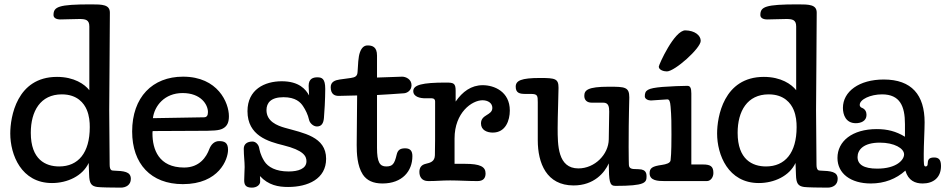

<svg xmlns="http://www.w3.org/2000/svg" viewBox="-20 -829 4328 879"><path d="M482 -76C481 -200 480 -325 480 -325C480 -358 483 -700 483 -771C483 -808 449 -809 397 -809C247 -809 225 -798 225 -760C225 -748 236 -740 257 -740C277 -740 320 -742 343 -742C371 -742 389 -739 389 -708V-416C368 -443 320 -477 241 -477C56 -477 27 -292 27 -218C27 -121 77 9 218 9C288 9 358 -23 386 -83L388 -29C389 11 398 23 425 27C438 29 496 30 533 30C556 30 579 18 579 -10C579 -44 547 -46 499 -48C491 -48 482 -50 482 -76ZM251 -67C189 -67 121 -98 121 -221C121 -320 165 -397 263 -397C335 -397 365 -355 377 -327C389 -299 391 -270 391 -247C391 -129 338 -67 251 -67Z M680 -288C687 -344 733 -403 816 -403C900 -403 932 -350 932 -316C932 -301 927 -292 914 -292ZM679 -229C687 -229 869 -230 884 -230C957 -230 983 -231 1001 -241C1021 -252 1028 -270 1028 -297C1028 -358 978 -478 818 -478C678 -478 585 -384 585 -227C585 -79 671 14 817 14C983 14 1024 -100 1024 -143C1024 -176 1008 -183 983 -183C961 -183 946 -167 938 -146C925 -111 894 -62 823 -62C706 -62 678 -146 678 -218C678 -220 678 -226 679 -229Z M1170 -23C1209 19 1254 27 1299 27C1390 27 1473 -10 1473 -102C1473 -204 1368 -220 1284 -244C1249 -254 1200 -273 1200 -325C1200 -358 1220 -384 1278 -384C1333 -384 1356 -361 1368 -342C1378 -327 1390 -304 1395 -280C1398 -266 1414 -250 1431 -250C1453 -250 1461 -266 1463 -289C1465 -307 1469 -378 1469 -422C1469 -469 1454 -475 1433 -475C1415 -475 1393 -470 1393 -436C1393 -432 1394 -409 1395 -392C1380 -420 1349 -457 1270 -457C1191 -457 1113 -419 1113 -320C1113 -208 1208 -181 1277 -164C1370 -141 1383 -114 1383 -91C1383 -56 1345 -44 1301 -44C1243 -44 1207 -64 1190 -91C1171 -122 1169 -141 1166 -154C1163 -167 1151 -181 1136 -181C1111 -181 1096 -169 1096 -148C1096 -116 1100 -91 1100 -64C1100 -46 1098 -28 1098 -4C1098 14 1102 30 1133 30C1157 30 1171 16 1171 3C1171 -5 1171 -13 1170 -23Z M1613 -165C1613 -128 1615 -70 1641 -30C1659 -3 1688 11 1731 11C1822 11 1868 -46 1868 -114C1868 -137 1859 -150 1835 -150C1813 -150 1801 -143 1796 -121C1786 -78 1777 -67 1748 -67C1719 -67 1706 -86 1706 -152V-394C1745 -396 1789 -399 1830 -402C1843 -403 1864 -414 1864 -439C1864 -467 1837 -478 1821 -478C1807 -478 1722 -474 1706 -474V-575C1706 -615 1684 -621 1663 -621C1648 -621 1636 -612 1628 -590C1620 -569 1619 -532 1617 -500C1616 -480 1606 -475 1586 -472L1535 -465C1515 -462 1494 -455 1494 -430C1494 -397 1513 -390 1530 -390C1554 -390 1590 -392 1615 -392Z M2314 -323C2314 -410 2242 -439 2190 -439C2137 -439 2097 -409 2066 -364V-413C2066 -448 2057 -451 2022 -451C1912 -451 1872 -440 1872 -412C1872 -385 1905 -379 1927 -379H1957C1967 -379 1972 -373 1972 -365C1972 -193 1972 -150 1971 -118C1970 -89 1950 -84 1929 -79C1907 -74 1900 -59 1900 -42C1900 -22 1909 0 1941 0C1981 0 1999 -3 2041 -3C2081 -3 2124 0 2166 0C2192 0 2203 -13 2203 -35C2203 -66 2178 -79 2109 -79H2061V-195C2061 -314 2141 -370 2189 -370C2214 -370 2234 -357 2234 -335C2234 -300 2182 -306 2182 -264C2182 -233 2210 -222 2236 -222C2295 -222 2314 -278 2314 -323Z M2767 -191C2766 -122 2703 -58 2628 -58C2533 -58 2533 -165 2533 -243C2533 -302 2537 -392 2537 -427C2537 -469 2522 -472 2452 -472C2366 -472 2341 -460 2341 -432C2341 -402 2361 -399 2386 -399H2410C2441 -399 2442 -391 2442 -361V-187C2442 -82 2482 20 2606 20C2699 20 2748 -38 2767 -81C2768 1 2770 22 2797 22C2934 22 2940 7 2940 -22C2940 -43 2930 -50 2917 -53C2912 -54 2896 -55 2887 -55C2864 -55 2859 -63 2859 -78C2859 -82 2858 -103 2858 -156C2858 -308 2861 -355 2861 -383C2861 -431 2841 -432 2767 -432C2670 -432 2655 -416 2655 -390C2655 -372 2666 -359 2689 -359H2742C2766 -359 2769 -340 2769 -318Z M3145 -401C3145 -426 3140 -436 3127 -436C3104 -436 3050 -434 3012 -431C2944 -425 2932 -416 2932 -388C2932 -376 2947 -369 2960 -369C2969 -369 3026 -374 3035 -374C3044 -374 3048 -366 3050 -341C3054 -297 3054 -258 3054 -213C3054 -193 3054 -125 3050 -95C3048 -82 3030 -77 3010 -74C2967 -68 2954 -60 2954 -36C2954 -2 2991 0 3023 0H3216C3233 0 3246 -17 3246 -37C3246 -68 3232 -76 3198 -76H3145ZM3188 -642C3188 -667 3161 -689 3118 -690C3067 -691 2996 -532 2996 -524C2996 -509 3018 -502 3033 -502C3069 -502 3188 -608 3188 -642Z M3718 -76C3717 -200 3716 -325 3716 -325C3716 -358 3719 -700 3719 -771C3719 -808 3685 -809 3633 -809C3483 -809 3461 -798 3461 -760C3461 -748 3472 -740 3493 -740C3513 -740 3556 -742 3579 -742C3607 -742 3625 -739 3625 -708V-416C3604 -443 3556 -477 3477 -477C3292 -477 3263 -292 3263 -218C3263 -121 3313 9 3454 9C3524 9 3594 -23 3622 -83L3624 -29C3625 11 3634 23 3661 27C3674 29 3732 30 3769 30C3792 30 3815 18 3815 -10C3815 -44 3783 -46 3735 -48C3727 -48 3718 -50 3718 -76ZM3487 -67C3425 -67 3357 -98 3357 -221C3357 -320 3401 -397 3499 -397C3571 -397 3601 -355 3613 -327C3625 -299 3627 -270 3627 -247C3627 -129 3574 -67 3487 -67Z M4123 -203C4082 -228 4042 -238 3994 -238C3881 -238 3814 -182 3814 -106C3814 -35 3874 11 3967 11C4029 11 4083 -10 4125 -48C4138 -2 4170 11 4204 11C4252 11 4288 -15 4288 -69C4288 -100 4276 -108 4256 -108C4229 -108 4228 -94 4227 -79C4227 -73 4225 -67 4218 -67C4209 -67 4209 -75 4209 -124C4209 -163 4213 -236 4213 -269C4213 -394 4154 -465 4026 -465C3913 -465 3839 -410 3839 -335C3839 -304 3852 -265 3898 -265C3920 -265 3947 -274 3947 -303C3947 -317 3941 -329 3927 -335C3924 -336 3916 -339 3916 -349C3916 -374 3965 -397 4018 -397C4100 -397 4123 -343 4123 -261ZM3906 -110C3906 -143 3933 -176 4008 -176C4074 -176 4119 -150 4119 -122C4119 -98 4086 -57 3996 -57C3934 -57 3906 -76 3906 -110Z"/></svg>

Font: Life Savers
Style: ExtraBold
Weight: 800
Designer: Pablo Impallari, Rodrigo Fuenzalida, Brenda Gallo
Foundry: Pablo Impallari, Rodrigo Fuenzalida, Brenda Gallo
Version: Version 3.000